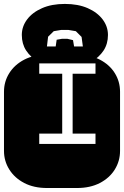

<svg xmlns="http://www.w3.org/2000/svg" viewBox="-22 -943 622 963"><path d="M213.9 0Q147.9 0 99.6 -25.1Q51.3 -50.3 24.7 -92.8Q-2 -135.3 -2 -186V-482.9Q-2 -534.2 24.7 -576.4Q51.3 -618.7 99.6 -643.8Q147.9 -668.9 213.9 -668.9H364.3Q430.2 -668.9 478.8 -643.8Q527.3 -618.7 553.7 -576.4Q580.1 -534.2 580.1 -482.9V-186Q580.1 -135.3 553.7 -92.8Q527.3 -50.3 478.8 -25.1Q430.2 0 364.3 0ZM174.8 -221.2H457V-272.9H342.3V-573.2H457V-625H174.8V-573.2H290V-272.9H174.8ZM172.4 -631.3Q130.9 -656.2 109.1 -689.7Q87.4 -723.1 87.4 -767.6Q87.4 -810.1 114 -845.5Q140.6 -880.9 189 -902.1Q237.3 -923.3 303.2 -923.3Q369.6 -923.3 418 -902.1Q466.3 -880.9 492.9 -845.5Q519.5 -810.1 519.5 -767.6Q519.5 -723.1 497.6 -689.7Q475.6 -656.2 434.6 -631.3ZM213.4 -710H257.3L262.2 -743.7L289.6 -748.5H315.4L344.2 -741.7L349.6 -710H393.6L387.2 -757.8L358.4 -786.6L320.3 -793H285.6L247.6 -786.6L219.2 -758.8Z"/></svg>

Font: Monofett
Style: Regular
Weight: 400
Designer: Vernon Adams
Foundry: Vernon Adams
Version: Version 1.100; ttfautohint (v1.8.4.7-5d5b);gftools[0.9.28]